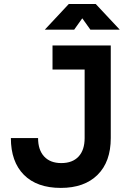

<svg xmlns="http://www.w3.org/2000/svg" viewBox="-20 -918 626 948"><path d="M280.3 9.8Q162.1 9.8 97.9 -54.9Q33.7 -119.6 33.7 -236.3H168Q168 -177.7 198 -145.3Q228 -112.8 282.7 -112.8Q337.9 -112.8 367.9 -145Q397.9 -177.2 397.9 -236.3V-574.7H239.3V-693.4H526.9V-236.3Q526.9 -119.1 461.7 -54.7Q396.5 9.8 280.3 9.8ZM201.2 -771.5 319.8 -898.4H452.6L571.3 -771.5H426.3L386.2 -827.6L346.2 -771.5Z"/></svg>

Font: Cascadia Code PL
Style: Bold
Weight: 700
Monospace: yes
Designer: Aaron Bell
Foundry: Saja Typeworks
Version: Version 2404.023; ttfautohint (v1.8.4)